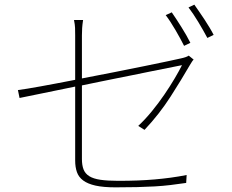

<svg xmlns="http://www.w3.org/2000/svg" viewBox="-20 -793 996 825"><path d="M57 -406Q72 -408 97.5 -412Q123 -416 155 -422Q187 -428 225 -435Q263 -442 303 -450V-641Q303 -660 302.5 -673.5Q302 -687 298 -707H337Q334 -687 333 -672.5Q332 -658 332 -641V-456Q401 -469 471 -483Q541 -497 600.5 -509Q660 -521 702 -530Q744 -539 757 -542Q781 -547 791 -554L812 -537Q807 -532 803 -525Q799 -518 795 -512Q761 -453 713 -378Q665 -303 601 -235L574 -252Q604 -280 633 -315.5Q662 -351 686.5 -387Q711 -423 730.5 -456Q750 -489 762 -513Q694 -500 622 -485Q580 -476 548.5 -470Q517 -464 481 -456.5Q445 -449 407 -441.5Q369 -434 332 -426V-110Q332 -83 339 -65Q346 -47 363.5 -36Q381 -25 411.5 -20.5Q442 -16 488 -16Q533 -16 571.5 -17.5Q610 -19 644.5 -22Q679 -25 712.5 -29.5Q746 -34 782 -41L780 -7Q746 -2 713 2Q680 6 644.5 8Q609 10 568 11Q527 12 476 12Q424 12 390.5 4.5Q357 -3 337.5 -17.5Q318 -32 310.5 -53.5Q303 -75 303 -103V-421Q222 -404 157 -391Q92 -378 64 -372ZM771 -596Q764 -610 754.5 -627.5Q745 -645 734.5 -663Q724 -681 713 -698Q702 -715 692 -728L718 -740Q736 -714 759 -677.5Q782 -641 798 -609ZM871 -630Q854 -662 832 -698.5Q810 -735 790 -761L815 -773Q824 -760 835.5 -743.5Q847 -727 858.5 -709.5Q870 -692 880.5 -674.5Q891 -657 898 -643Z"/></svg>

Font: Kinto Sans Thin
Style: Regular
Weight: 100
Designer: Authors: Ryoko NISHIZUKA  (kana & ideographs); Paul D. Hunt (Latin, Greek & Cyrillic); Wenlong ZHANG  (bopomofo); Sandol
Foundry: Adobe Systems Incorporated, ookami Inc.
Version: Version 0.001